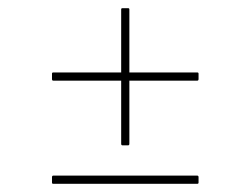

<svg xmlns="http://www.w3.org/2000/svg" viewBox="-20 -539 612 469"><path d="M279 -184Q276 -184 276 -188V-342H110Q107 -342 107 -346V-359Q107 -362 110 -362H276V-516Q276 -519 279 -519H293Q296 -519 296 -516V-362H462Q465 -362 465 -359V-346Q465 -342 462 -342H296V-188Q296 -184 293 -184ZM110 -90Q107 -90 107 -93V-106Q107 -110 110 -110H462Q465 -110 465 -106V-93Q465 -90 462 -90Z"/></svg>

Font: Sofia Sans Semi Condensed Thin
Style: Regular
Weight: 250
Version: Version 4.100